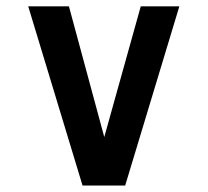

<svg xmlns="http://www.w3.org/2000/svg" viewBox="-20 -572 640 592"><path d="M67 -552.5H192.5L301.5 -149.5L414 -552.5H533L366 0H234.5Z"/></svg>

Font: JuliaMono SemiBold
Style: Regular
Weight: 600
Monospace: yes
Designer: cormullion
Foundry: corm
Version: Version 0.055; ttfautohint (v1.8.4)